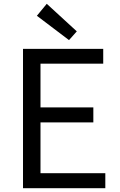

<svg xmlns="http://www.w3.org/2000/svg" viewBox="-20 -990 629 1010"><path d="M101 0H534V-79H193V-346H471V-425H193V-655H523V-733H101ZM343 -779 384 -825 226 -970 174 -907Z"/></svg>

Font: Source Han Sans JP
Style: Regular
Weight: 400
Designer: Ryoko NISHIZUKA 西塚涼子 (kana, bopomofo & ideographs); Paul D. Hunt (Latin, Greek & Cyrillic); Sandoll Communications 산돌커뮤니
Foundry: Adobe
Version: Version 2.004;hotconv 1.0.118;makeotfexe 2.5.65603